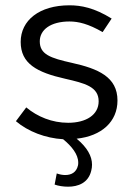

<svg xmlns="http://www.w3.org/2000/svg" viewBox="-20 -523 505 724"><path d="M423 -144C423 -233 350 -264 251 -286C170 -304 130 -318 130 -367C130 -411 171 -442 242 -442C276 -442 313 -433 367 -402L401 -453C335 -494 285 -503 242 -503C128 -503 58 -446 58 -365C58 -283 119 -250 226 -226C300 -209 352 -196 352 -141C352 -90 305 -60 237 -60C176 -60 121 -83 79 -118L40 -66C86 -27 151 -2 218 2C250 28 275 59 275 90C275 94 275 97 274 101C268 127 249 137 226 137C216 137 205 135 194 131L186 173C200 178 218 181 237 181C274 181 313 167 324 121C326 113 327 106 327 98C327 66 309 33 269 0C363 -10 423 -64 423 -144Z"/></svg>

Font: Arthouse Owned
Style: Regular
Weight: 400
Designer: Jeremy Tribby
Foundry: Tribby Type
Version: Version 1.000;PS 001.000;hotconv 1.0.88;makeotf.lib2.5.64775